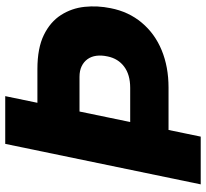

<svg xmlns="http://www.w3.org/2000/svg" viewBox="-46 -722 769 716"><g transform="rotate(-90 338.0 -364.5)"><path d="M170 -120 196 -263H368Q417 -263 447 -285.5Q477 -308 485 -347Q490 -370 487.5 -389Q485 -408 475 -422Q465 -436 448.5 -444Q432 -452 409 -452H229L256 -609H438Q516 -609 565 -585Q614 -561 639.5 -521Q665 -481 670 -433Q675 -385 665 -336Q652 -269 611 -220Q570 -171 508 -145.5Q446 -120 369 -120ZM8 0 159 -729H337L186 0Z"/></g></svg>

Font: Mona Sans ExtraLight ExtraBold
Style: Italic
Weight: 800
Italic angle: -11.6951°
Version: Version 2.000